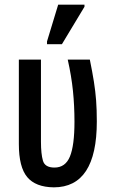

<svg xmlns="http://www.w3.org/2000/svg" viewBox="-20 -796 491 825"><path d="M211 9Q133 8 97 -35Q61 -78 61 -177V-540H156V-187Q156 -135 164.5 -105.5Q173 -76 214 -76Q261 -76 280.5 -123.5Q300 -171 300 -273Q300 -341 293.5 -405Q287 -469 271 -540H366Q377 -486 383.5 -445Q390 -404 393 -364.5Q396 -325 396 -274Q396 9 211 9ZM182 -606V-618L230 -776H343V-767L246 -606Z"/></svg>

Font: Noto Sans ExtraCondensed Medium
Style: Regular
Weight: 500
Width: 2
Designer: Monotype Design Team
Foundry: Monotype Imaging Inc.
Version: Version 2.013; ttfautohint (v1.8.4.7-5d5b)